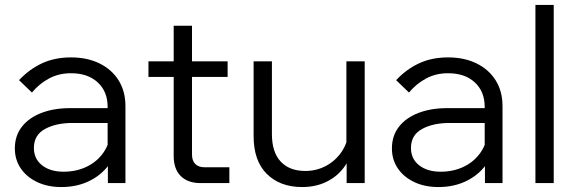

<svg xmlns="http://www.w3.org/2000/svg" viewBox="-20 -740 2328 776"><path d="M487 0H416V-96L415 -124V-308Q415 -370 375 -407Q335 -444 267 -444Q218 -444 178.5 -423Q139 -402 109 -366L57 -416Q98 -460 149.5 -484Q201 -508 267 -508Q333 -508 382.5 -483.5Q432 -459 459.5 -415Q487 -371 487 -311ZM228 16Q172 16 129.5 -4.5Q87 -25 63.5 -60Q40 -95 40 -140Q40 -192 69 -228.5Q98 -265 148.5 -284Q199 -303 263 -303H425V-243H273Q206 -243 161.5 -218.5Q117 -194 117 -142Q117 -98 150 -72Q183 -46 237 -46Q289 -46 331 -66.5Q373 -87 398.5 -124Q424 -161 427 -209L457 -192Q457 -132 427.5 -85Q398 -38 346 -11Q294 16 228 16Z M907 0H791Q739 0 710.5 -28.5Q682 -57 682 -109V-636H756V-115Q756 -91 769 -77.5Q782 -64 807 -64H907ZM900 -429H580V-492H900Z M1454 0H1381V-96L1380 -124V-492H1454ZM1390 -213 1405 -192Q1410 -132 1384 -85Q1358 -38 1310.5 -11Q1263 16 1201 16Q1112 16 1058.5 -37Q1005 -90 1005 -190V-492H1079V-198Q1079 -125 1114.5 -87Q1150 -49 1214 -49Q1259 -49 1297.5 -69.5Q1336 -90 1361 -127Q1386 -164 1390 -213Z M2011 0H1940V-96L1939 -124V-308Q1939 -370 1899 -407Q1859 -444 1791 -444Q1742 -444 1702.5 -423Q1663 -402 1633 -366L1581 -416Q1622 -460 1673.5 -484Q1725 -508 1791 -508Q1857 -508 1906.5 -483.5Q1956 -459 1983.5 -415Q2011 -371 2011 -311ZM1752 16Q1696 16 1653.5 -4.5Q1611 -25 1587.5 -60Q1564 -95 1564 -140Q1564 -192 1593 -228.5Q1622 -265 1672.5 -284Q1723 -303 1787 -303H1949V-243H1797Q1730 -243 1685.5 -218.5Q1641 -194 1641 -142Q1641 -98 1674 -72Q1707 -46 1761 -46Q1813 -46 1855 -66.5Q1897 -87 1922.5 -124Q1948 -161 1951 -209L1981 -192Q1981 -132 1951.5 -85Q1922 -38 1870 -11Q1818 16 1752 16Z M2218 0H2144V-720H2218Z"/></svg>

Font: Wix Madefor Display
Style: Regular
Weight: 400
Designer: Dalton Maag Ltd
Foundry: Dalton Maag Ltd
Version: Version 3.100